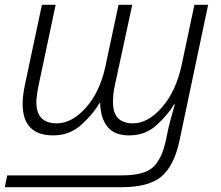

<svg xmlns="http://www.w3.org/2000/svg" viewBox="-36 -552 916 797"><path d="M-16 225H468Q583 225 635 180Q687 135 709 32L828 -532H771L718 -282Q694 -172 636 -106Q578 -40 516 -40Q433 -40 433 -128Q433 -141 434.5 -159Q436 -177 441 -199L513 -532H456L401 -274Q378 -169 320 -104.5Q262 -40 200 -40Q115 -40 115 -127Q115 -150 123 -192L195 -532H138L67 -198Q63 -178 60.5 -159Q58 -140 58 -121Q58 10 185 10Q253 10 301.5 -34Q350 -78 377 -124H380Q381 -63 409.5 -26.5Q438 10 500 10Q568 10 615 -33.5Q662 -77 687 -119H690Q674 -65 663 -20L652 33Q635 110 598 143Q561 176 470 176H-6Z"/></svg>

Font: Noto Sans UI Light
Style: Italic
Weight: 300
Italic angle: -12°
Designer: Monotype Design Team
Foundry: Monotype Imaging Inc.
Version: Version 1.901